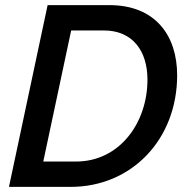

<svg xmlns="http://www.w3.org/2000/svg" viewBox="-20 -730 732 750"><path d="M166 -710 15 0H256C494 0 672 -185 672 -436C672 -590 588 -710 407 -710ZM277 -99H149L258 -611H386C498 -611 556 -531 556 -419C556 -250 447 -99 277 -99Z"/></svg>

Font: FIGSv2-sans-serif SmBold Italic
Style: Regular
Weight: 600
Italic angle: -12°
Designer: Matt McInerney, Pablo Impallari, Rodrigo Fuenzalida
Foundry: Matt McInerney, Pablo Impallari, Rodrigo Fuenzalida
Version: Version 4.020;hotconv 1.0.109;makeotfexe 2.5.65596